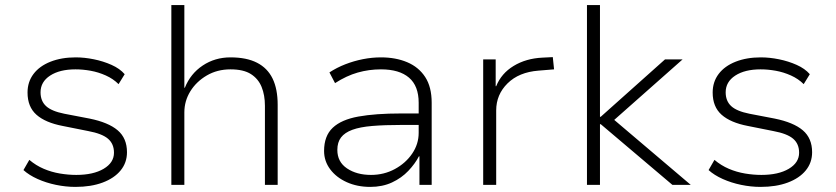

<svg xmlns="http://www.w3.org/2000/svg" viewBox="-20 -725 3277 753"><path d="M276 8Q238 8 199.5 0Q161 -8 127.5 -23Q94 -38 72 -58L95 -98Q121 -76 151.5 -63Q182 -50 215 -44.5Q248 -39 279 -39Q346 -39 386.5 -63Q427 -87 427 -126Q427 -161 403.5 -181Q380 -201 326 -211L226 -231Q158 -244 123 -275Q88 -306 88 -362Q88 -404 111.5 -435Q135 -466 178 -483Q221 -500 277 -500Q311 -500 348 -492.5Q385 -485 417.5 -470.5Q450 -456 469 -434L445 -395Q424 -416 395 -429Q366 -442 335.5 -447.5Q305 -453 276 -453Q214 -453 176.5 -428.5Q139 -404 139 -363Q139 -329 160.5 -309Q182 -289 232 -279L331 -260Q405 -245 441.5 -214Q478 -183 478 -128Q478 -87 453 -56.5Q428 -26 382.5 -9Q337 8 276 8Z M652 0V-705H703V-381H705Q727 -436 775 -468Q823 -500 884 -500Q947 -500 988 -479Q1029 -458 1049 -417Q1069 -376 1069 -314V0H1019V-310Q1019 -352 1006 -384Q993 -416 964 -434.5Q935 -453 884 -453Q832 -453 791 -429Q750 -405 726.5 -367Q703 -329 703 -284V0Z M1432 8Q1381 8 1340 -10.5Q1299 -29 1275 -61Q1251 -93 1251 -133Q1251 -192 1285 -224Q1319 -256 1386 -268Q1453 -280 1552 -280H1634V-235H1554Q1488 -235 1440 -231Q1392 -227 1362 -216Q1332 -205 1317.5 -186Q1303 -167 1303 -137Q1303 -90 1341 -64.5Q1379 -39 1435 -39Q1486 -39 1528.5 -62Q1571 -85 1596.5 -122.5Q1622 -160 1622 -204V-322Q1622 -388 1584 -420.5Q1546 -453 1474 -453Q1427 -453 1383 -440.5Q1339 -428 1294 -399L1272 -441Q1301 -460 1334.5 -473Q1368 -486 1403.5 -493Q1439 -500 1474 -500Q1532 -500 1577 -481Q1622 -462 1647.5 -423Q1673 -384 1673 -322V0H1625V-112H1623Q1608 -83 1581.5 -55Q1555 -27 1517.5 -9.5Q1480 8 1432 8Z M1875 0V-492H1924V-387H1926Q1946 -437 1994.5 -466.5Q2043 -496 2108 -499L2148 -501L2153 -453L2092 -448Q2015 -442 1970.5 -398Q1926 -354 1926 -292V0Z M2282 0V-705H2333V-267H2336L2588 -492H2657L2370 -238L2371 -270L2689 0H2617L2336 -238H2333V0Z M2963 8Q2925 8 2886.5 0Q2848 -8 2814.5 -23Q2781 -38 2759 -58L2782 -98Q2808 -76 2838.5 -63Q2869 -50 2902 -44.5Q2935 -39 2966 -39Q3033 -39 3073.5 -63Q3114 -87 3114 -126Q3114 -161 3090.5 -181Q3067 -201 3013 -211L2913 -231Q2845 -244 2810 -275Q2775 -306 2775 -362Q2775 -404 2798.5 -435Q2822 -466 2865 -483Q2908 -500 2964 -500Q2998 -500 3035 -492.5Q3072 -485 3104.5 -470.5Q3137 -456 3156 -434L3132 -395Q3111 -416 3082 -429Q3053 -442 3022.5 -447.5Q2992 -453 2963 -453Q2901 -453 2863.5 -428.5Q2826 -404 2826 -363Q2826 -329 2847.5 -309Q2869 -289 2919 -279L3018 -260Q3092 -245 3128.5 -214Q3165 -183 3165 -128Q3165 -87 3140 -56.5Q3115 -26 3069.5 -9Q3024 8 2963 8Z"/></svg>

Font: Nunito Sans 7pt ExtraLight
Style: Regular
Weight: 250
Designer: Vernon Adams
Foundry: Vernon Adams
Version: Version 3.101;gftools[0.9.27]